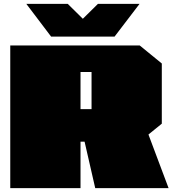

<svg xmlns="http://www.w3.org/2000/svg" viewBox="-20 -972 902 992"><path d="M244 -783 116 -952H330L408 -875L486 -952H701L572 -783ZM33 0V-737H702L816 -644V-333L747 -277L851 0H472L417 -240H396V0ZM396 -408H453V-600H396Z"/></svg>

Font: Tomorrow Black
Style: Regular
Weight: 900
Designer: Tony de Marco, Monica Rizzolli
Foundry: Just in Type
Version: Version 2.002